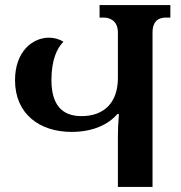

<svg xmlns="http://www.w3.org/2000/svg" viewBox="-20 -734 711 754"><path d="M371 -714V-665H387C411 -665 443 -653 443 -606V-428C443 -331 389 -278 300 -278C222 -278 182 -324 182 -420C182 -497 203 -544 229 -570C212 -581 192 -586 172 -586C108 -586 39 -532 39 -419C39 -286 136 -216 261 -216C348 -216 407 -247 441 -286H447C444 -251 443 -223 443 -199V0H579V-606C579 -653 605 -665 631 -665H649V-714Z"/></svg>

Font: Noto Serif Georgian SemiBold
Style: Regular
Weight: 600
Designer: Monotype Design Team, Akaki Razmadze
Foundry: Google LLC
Version: Version 2.003